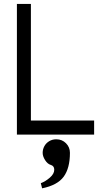

<svg xmlns="http://www.w3.org/2000/svg" viewBox="-20 -704 565 1004"><path d="M200.2 280.8 193.4 253.9Q217.3 245.1 240.5 225.1Q263.7 205.1 263.7 183.6Q263.7 163.6 245.1 158.2Q228.5 153.3 215.8 133.3Q203.1 113.3 203.1 95.2Q203.1 76.7 211.9 60.5Q220.7 44.4 237.1 34.4Q253.4 24.4 274.4 24.4Q304.7 24.4 325.2 45.2Q345.7 65.9 345.7 95.2Q345.7 175.3 313 220Q280.3 264.6 200.2 280.8ZM141.6 -73.7H472.2V0H68.4V-683.6H141.6Z"/></svg>

Font: Anka/Coder Condensed
Style: Regular
Weight: 400
Width: 4
Monospace: yes
Version: Version 1.100